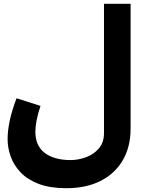

<svg xmlns="http://www.w3.org/2000/svg" viewBox="-20 -760 777 1010"><path d="M329 230Q243 230 184 207.5Q125 185 89 147.5Q53 110 36.5 64Q20 18 20 -28Q20 -73 31.5 -126.5Q43 -180 67 -243L193 -203Q179 -161 172.5 -127Q166 -93 166 -67Q166 7 215.5 44.5Q265 82 351 82Q391 82 431.5 67.5Q472 53 499.5 21.5Q527 -10 527 -60V-740H667V-84Q667 13 625.5 83.5Q584 154 508.5 192Q433 230 329 230Z"/></svg>

Font: Readex Pro bold
Style: Bold
Weight: 700
Designer: Bonnie Shaver-Troup, Thomas Jockin
Foundry: Lexend
Version: Version 1.200; ttfautohint (v1.8.3)